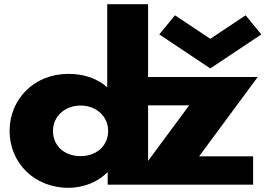

<svg xmlns="http://www.w3.org/2000/svg" viewBox="-20 -880 1291 915"><path d="M685.7 -378H881.5L685.7 -113.1ZM813.9 -807 739.1 -716 982.2 -554 1225.3 -716 1150.5 -807 982.2 -695ZM25.7 -256C25.7 -106 141.2 15 306.2 15C383.2 15 449.2 -16 491 -58H493.2V0H602.1H685.7H1186.2V-135H928.8L1208.2 -513H685.7V-860H491V-464C444.8 -505 382.1 -528 306.2 -528C141.2 -528 25.7 -406 25.7 -256ZM232.5 -256C232.5 -327 290.8 -377 364.5 -377C437.1 -377 495.4 -327 495.4 -256C495.4 -186 440.4 -136 364.5 -136C285.3 -136 232.5 -186 232.5 -256Z"/></svg>

Font: Hussar
Style: BdWide
Weight: 700
Foundry: Cannot Into Space Fonts
Version: Version 2.00